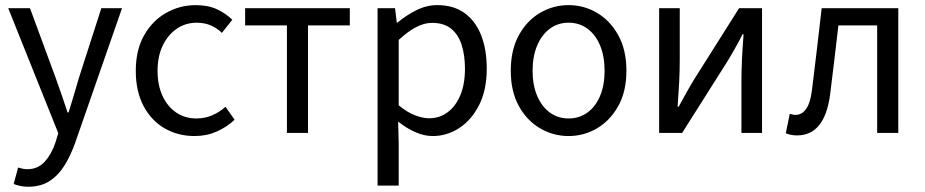

<svg xmlns="http://www.w3.org/2000/svg" viewBox="-20 -518 3602 748"><path d="M90.3 209.5Q73.5 209.5 59.3 206.5Q45.2 203.5 33.2 198.8L50.6 134.7Q60.1 137.7 69.1 139.5Q78.1 141.2 86.4 141.2Q127.7 141.2 154.6 111.4Q181.4 81.6 196 36.9L207.1 1L12 -486.1H96.8L196 -217Q207.6 -185.5 219.7 -149.9Q231.8 -114.3 243.3 -80H247.3Q257.9 -113.5 268.2 -149.2Q278.6 -184.8 288.2 -217L374.8 -486.1H455.4L272.3 40Q255.1 88.1 231.3 126.5Q207.5 165 173.2 187.2Q139 209.5 90.3 209.5Z M738.4 12Q673.1 12 621.2 -18.1Q569.3 -48.2 539.2 -105.1Q509 -162.1 509 -242.3Q509 -323.5 541.5 -380.6Q573.9 -437.7 627.3 -467.9Q680.7 -498 742.7 -498Q790.8 -498 825.3 -481.9Q859.9 -465.8 885.1 -441L844.4 -389.9Q826.1 -408 801.7 -418.8Q777.4 -429.5 746.3 -429.5Q702.7 -429.5 668.4 -405.9Q634.2 -382.3 614 -340.4Q593.8 -298.5 593.8 -242.3Q593.8 -186.7 612.9 -145Q632 -103.3 666 -79.9Q699.9 -56.5 745.1 -56.5Q778.7 -56.5 807.7 -69.2Q836.7 -82 858.3 -102.1L894 -51.5Q863.4 -22.8 824.1 -5.4Q784.7 12 738.4 12Z M1097.8 0V-419.1H935V-486.1H1342.8V-419.1H1180V0Z M1451 205.1V-486.1H1519L1525.9 -430H1528.6Q1561.7 -457.9 1601.6 -478Q1641.6 -498.1 1683.6 -498.1Q1746.4 -498.1 1789.3 -467.5Q1832.1 -437 1854.2 -381.3Q1876.3 -325.5 1876.3 -250.4Q1876.3 -167.6 1846.7 -109Q1817 -50.4 1769.2 -19.2Q1721.3 12 1665.8 12Q1632.9 12 1598.7 -2.9Q1564.5 -17.8 1531.1 -44.3L1533.3 40.5V205.1ZM1651.6 -57.2Q1691.8 -57.2 1723.4 -80.3Q1754.9 -103.3 1773.1 -146.5Q1791.4 -189.7 1791.4 -249.7Q1791.4 -303.3 1778.3 -343.7Q1765.2 -384 1737.1 -406.5Q1709 -428.9 1663.2 -428.9Q1632.8 -428.9 1601 -412.3Q1569.2 -395.8 1533.3 -362.5V-107.8Q1566.6 -80.2 1597.3 -68.7Q1628 -57.2 1651.6 -57.2Z M2195.2 12Q2135.6 12 2084.1 -18.1Q2032.7 -48.1 2001.3 -105Q1969.9 -161.9 1969.9 -242.4Q1969.9 -323.5 2001.3 -380.8Q2032.7 -438 2084.1 -468Q2135.6 -498.1 2195.2 -498.1Q2254.7 -498.1 2305.9 -468Q2357 -438 2388.7 -380.8Q2420.4 -323.5 2420.4 -242.4Q2420.4 -161.9 2388.7 -105Q2357 -48.1 2305.9 -18.1Q2254.7 12 2195.2 12ZM2195.2 -56.5Q2237 -56.5 2268.8 -79.7Q2300.6 -102.9 2318 -144.8Q2335.4 -186.7 2335.4 -242.4Q2335.4 -298.1 2318 -340.3Q2300.6 -382.6 2268.8 -406.1Q2237 -429.6 2195.2 -429.6Q2153.4 -429.6 2121.9 -406.1Q2090.4 -382.6 2072.6 -340.3Q2054.9 -298.1 2054.9 -242.4Q2054.9 -186.7 2072.6 -144.8Q2090.4 -102.9 2121.9 -79.7Q2153.4 -56.5 2195.2 -56.5Z M2547.9 0V-486H2628.2V-284.1Q2628.2 -244.1 2626 -198.9Q2623.7 -153.8 2619.9 -102.1H2623.9Q2638.3 -128.8 2655.5 -159.5Q2672.8 -190.2 2686.5 -212.2L2859.3 -486H2948.8V0H2868.5V-202.5Q2868.5 -241.3 2870.6 -286.7Q2872.8 -332.2 2876.8 -384.5H2872.8Q2859.1 -357 2841.8 -326.5Q2824.6 -296.1 2810.2 -273.1L2637.4 0Z M3085.5 9.5Q3072.2 9.5 3062 7.4Q3051.9 5.4 3041.3 1.3L3056.7 -74.4Q3062 -73.4 3067.3 -71.9Q3072.5 -70.4 3078.9 -70.4Q3104.5 -70.4 3121.1 -94.5Q3137.8 -118.6 3143.7 -170.7Q3153.7 -249.2 3162.8 -328.2Q3171.8 -407.1 3181.1 -486.1H3479.6V0H3397.3V-419.1H3246.3Q3238.4 -352.4 3230.5 -284.8Q3222.6 -217.2 3214 -150.1Q3203.5 -70.5 3171.4 -30.5Q3139.2 9.5 3085.5 9.5Z"/></svg>

Font: Source Sans 3
Style: Regular
Weight: 200
Designer: Paul D. Hunt
Foundry: Adobe
Version: Version 3.046;hotconv 1.0.118;makeotfexe 2.5.65603